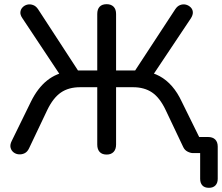

<svg xmlns="http://www.w3.org/2000/svg" viewBox="-20 -732 1061 918"><path d="M979 166Q958 166 947.5 154.5Q937 143 937 123V-42L979 0H903Q891 0 877 -7Q863 -14 856 -29L772 -206Q744 -265 707 -290Q670 -315 616 -315H535V-41Q535 -18 523 -5.5Q511 7 490 7Q468 7 456.5 -5.5Q445 -18 445 -41V-315H363Q308 -315 271 -289.5Q234 -264 206 -206L119 -23Q111 -6 98 0.5Q85 7 70.5 6Q56 5 45 -3.5Q34 -12 30.5 -26Q27 -40 36 -58L128 -246Q160 -311 205 -347Q250 -383 310 -391L275 -362L87 -645Q76 -661 77.5 -674.5Q79 -688 88.5 -697.5Q98 -707 111 -710Q124 -713 138 -708Q152 -703 162 -688L364 -378L341 -395H445V-665Q445 -688 456.5 -700Q468 -712 490 -712Q511 -712 523 -700Q535 -688 535 -665V-395H640L615 -378L818 -688Q828 -703 841.5 -708Q855 -713 868 -710Q881 -707 891 -697.5Q901 -688 902 -674.5Q903 -661 893 -645L704 -362L669 -391Q710 -386 743 -368Q776 -350 802.5 -319.5Q829 -289 849 -246L951 -39L912 -77H974Q997 -77 1009 -65Q1021 -53 1021 -31V123Q1021 143 1010 154.5Q999 166 979 166Z"/></svg>

Font: Nunito Medium
Style: Regular
Weight: 500
Designer: Vernon Adams
Foundry: Vernon Adams
Version: Version 3.602